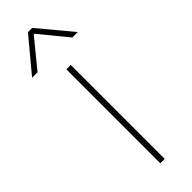

<svg xmlns="http://www.w3.org/2000/svg" viewBox="-269 -741 752 752"><g transform="rotate(-45 106.5 -365.0)"><path d="M123 -520.5V0H98.6V-520.5ZM95.2 -730H106.9V-707H104.5L10.7 -592.3H-19.5ZM203.1 -592.3 109.4 -707H106.9V-730H118.7L233.4 -592.3Z"/></g></svg>

Font: Wand UI Pro
Style: Regular
Weight: 400
Designer: Andreas Faust
Version: Version 1.003;FEAKit 1.0